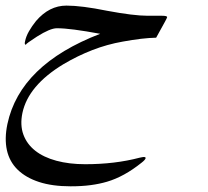

<svg xmlns="http://www.w3.org/2000/svg" viewBox="-110 -383 730 675"><path d="M387.7 189Q326.2 238.3 266.1 255.9Q239.7 263.7 208.7 267.8Q177.7 272 138.2 272Q73.7 272 27.3 256.8Q-19 241.7 -47.9 213.6Q-76.7 185.5 -85.7 145Q-94.7 104.5 -84 53.2Q-39.6 -155.8 242.2 -264.2Q189.5 -273.9 152.1 -278.8Q114.7 -283.7 89.8 -283.7Q66.4 -283.7 20 -254.4Q-18.6 -229.5 -19 -226.1Q-19.5 -225.6 -18.6 -225.6Q-24.9 -225.6 -22 -237.3Q-18.6 -254.9 -8.1 -273.2Q2.4 -291.5 16.6 -309.1Q63 -363.3 123.5 -363.3Q176.8 -363.3 266.1 -345.2Q359.9 -327.6 409.2 -327.6H459.5Q478.5 -327.6 477.5 -322.3Q476.6 -318.8 469.7 -306.2L439 -250.5Q415 -250 385.7 -246.6Q356.4 -243.2 321.8 -236.8Q266.6 -227.1 214.8 -207Q163.1 -187 112.8 -157.2Q-10.7 -82.5 -31.2 14.2Q-40 56.6 -27.8 90.1Q-15.6 123.5 13.7 146.7Q43 169.9 88.1 182.1Q133.3 194.3 189.5 194.3Q293.9 194.3 380.9 171.4Q386.2 169.9 389.4 169.7Q392.6 169.4 395 168.9Q402.8 168.9 401.9 173.3Q400.4 179.2 387.7 189Z"/></svg>

Font: XB Kayhan
Style: Italic
Weight: 400
Italic angle: -12°
Designer: Behnam
Foundry: Irmug
Version: Version 7.300 2009